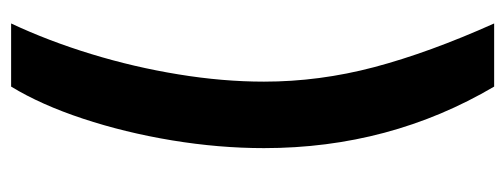

<svg xmlns="http://www.w3.org/2000/svg" viewBox="-314 -492 948 361"><g transform="rotate(-90 160.5 -311.0)"><path d="M63 -289.1Q63 -373.5 77.6 -462.2Q92.3 -550.8 118.4 -629.6Q144.5 -708.5 178.7 -764.6H297.4Q264.6 -694.8 240 -614.3Q215.3 -533.7 201.7 -450.2Q188 -366.7 188 -289.1Q188 -185.1 215.3 -81.8Q242.7 21.5 297.4 143.6H178.7Q63 -52.7 63 -289.1Z"/></g></svg>

Font: Inter Display SemiBold
Style: Regular
Weight: 600
Designer: Rasmus Andersson
Foundry: rsms
Version: Version 4.001;git-9221beed3